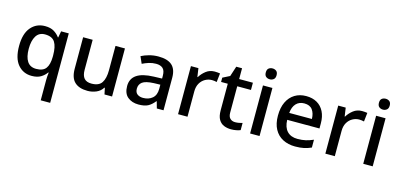

<svg xmlns="http://www.w3.org/2000/svg" viewBox="-81 -1292 4334 2080"><g transform="rotate(15 2086.5 -252.0)"><path d="M431 11Q431 -8 432.5 -31Q434 -54 437 -72H431Q408 -38 368.5 -14Q329 10 266 10Q171 10 111.5 -60Q52 -130 52 -269Q52 -407 112.5 -478Q173 -549 270 -549Q332 -549 371 -525Q410 -501 434 -467H438L451 -539H537V240H431ZM294 -76Q371 -76 402.5 -119Q434 -162 435 -249V-267Q435 -363 404 -412.5Q373 -462 292 -462Q226 -462 193.5 -409.5Q161 -357 161 -266Q161 -175 193.5 -125.5Q226 -76 294 -76Z M1167 -539V0H1082L1067 -71H1062Q1036 -29 990 -9.5Q944 10 893 10Q798 10 748 -37Q698 -84 698 -186V-539H805V-202Q805 -139 831.5 -108Q858 -77 914 -77Q997 -77 1029 -126Q1061 -175 1061 -266V-539Z M1542 -549Q1644 -549 1694 -504.5Q1744 -460 1744 -365V0H1669L1648 -75H1644Q1609 -31 1570.5 -10.5Q1532 10 1464 10Q1391 10 1343 -29.5Q1295 -69 1295 -153Q1295 -235 1357.5 -278Q1420 -321 1548 -325L1640 -328V-358Q1640 -418 1613 -442Q1586 -466 1537 -466Q1495 -466 1457 -454Q1419 -442 1385 -425L1351 -502Q1389 -522 1438.5 -535.5Q1488 -549 1542 -549ZM1567 -257Q1475 -253 1439.5 -226.5Q1404 -200 1404 -152Q1404 -110 1429.5 -91Q1455 -72 1494 -72Q1557 -72 1598 -107Q1639 -142 1639 -212V-259Z M2173 -549Q2187 -549 2204 -547.5Q2221 -546 2232 -544L2221 -445Q2210 -448 2195 -450Q2180 -452 2167 -452Q2127 -452 2091.5 -432Q2056 -412 2034.5 -374.5Q2013 -337 2013 -284V0H1907V-539H1991L2005 -443H2009Q2035 -486 2076 -517.5Q2117 -549 2173 -549Z M2526 -76Q2547 -76 2569 -80Q2591 -84 2607 -89V-9Q2590 -1 2561 4.5Q2532 10 2503 10Q2459 10 2422.5 -5Q2386 -20 2364 -57Q2342 -94 2342 -160V-458H2267V-506L2346 -546L2383 -660H2448V-539H2602V-458H2448V-162Q2448 -118 2469.5 -97Q2491 -76 2526 -76Z M2821 -539V0H2715V-539ZM2769 -744Q2793 -744 2811 -730Q2829 -716 2829 -683Q2829 -651 2811 -636.5Q2793 -622 2769 -622Q2743 -622 2725.5 -636.5Q2708 -651 2708 -683Q2708 -716 2725.5 -730Q2743 -744 2769 -744Z M3199 -549Q3270 -549 3321 -519.5Q3372 -490 3399.5 -435Q3427 -380 3427 -305V-247H3065Q3067 -164 3108.5 -120Q3150 -76 3225 -76Q3277 -76 3317.5 -85.5Q3358 -95 3401 -114V-26Q3361 -8 3319.5 1Q3278 10 3221 10Q3143 10 3083 -21Q3023 -52 2989.5 -113.5Q2956 -175 2956 -265Q2956 -356 2986.5 -419Q3017 -482 3071.5 -515.5Q3126 -549 3199 -549ZM3199 -467Q3142 -467 3107.5 -430Q3073 -393 3067 -325H3321Q3320 -388 3291 -427.5Q3262 -467 3199 -467Z M3825 -549Q3839 -549 3856 -547.5Q3873 -546 3884 -544L3873 -445Q3862 -448 3847 -450Q3832 -452 3819 -452Q3779 -452 3743.5 -432Q3708 -412 3686.5 -374.5Q3665 -337 3665 -284V0H3559V-539H3643L3657 -443H3661Q3687 -486 3728 -517.5Q3769 -549 3825 -549Z M4090 -539V0H3984V-539ZM4038 -744Q4062 -744 4080 -730Q4098 -716 4098 -683Q4098 -651 4080 -636.5Q4062 -622 4038 -622Q4012 -622 3994.5 -636.5Q3977 -651 3977 -683Q3977 -716 3994.5 -730Q4012 -744 4038 -744Z"/></g></svg>

Font: Noto Sans Tangsa Medium
Style: Regular
Weight: 500
Version: Version 1.504